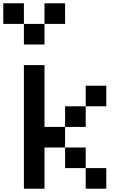

<svg xmlns="http://www.w3.org/2000/svg" viewBox="-145 -1145 790 1165"><path d="M0 0V-750H125V-375H250V-250H125V0ZM0 -875V-1000H125V-875ZM0 -1125V-1000H-125V-1125ZM250 -250H375V-125H250ZM250 -375V-500H375V-375ZM250 -1125V-1000H125V-1125ZM500 -125V0H375V-125ZM500 -625V-500H375V-625Z"/></svg>

Font: Galmuri7 Regular
Style: Regular
Weight: 400
Designer: Lee Minseo (quiple)
Version: Version 2.399;hotconv 1.1.1;makeotfexe 2.6.0 DEVELOPMENT